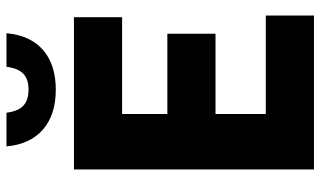

<svg xmlns="http://www.w3.org/2000/svg" viewBox="-218 -770 988 592"><g transform="rotate(-90 276.0 -474.0)"><path d="M220.5 -148.5H524V0H49.5V-740H519V-591.5H220.5V-452H468V-303.5H220.5ZM120.5 -948H224.5Q229 -912 246.2 -896Q263.5 -880 295.5 -880Q327.5 -880 344.5 -896Q361.5 -912 366 -948H469.5Q463 -874.5 417.8 -835.2Q372.5 -796 295.5 -796Q218.5 -796 173 -835.2Q127.5 -874.5 120.5 -948Z"/></g></svg>

Font: Encode Sans Condensed ExtraBold
Style: Regular
Weight: 800
Width: 3
Designer: Multiple Designers
Foundry: Impallari Type
Version: Version 2.000